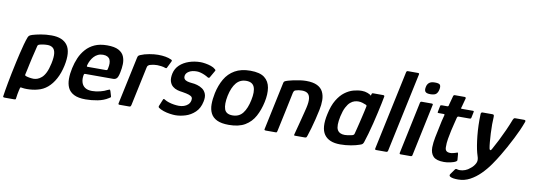

<svg xmlns="http://www.w3.org/2000/svg" viewBox="-74 -1108 4538 1634"><g transform="rotate(10 2195.0 -291.0)"><path d="M-12 100Q-6 56 8 -20Q22 -96 46 -206Q54 -241 63.5 -282.5Q73 -324 84 -363.5Q95 -403 105 -429Q109 -439 116 -445Q123 -451 142 -457Q168 -465 211 -473Q254 -481 304 -481Q401 -481 441.5 -424.5Q482 -368 456 -246Q442 -181 415 -131Q388 -81 351 -49.5Q314 -18 268 -7Q248 -1 223 2Q198 5 175 5Q152 5 135 2Q127 0 122.5 0Q118 0 116 7Q114 14 110.5 29.5Q107 45 104 61.5Q101 78 100 89Q99 100 97.5 105Q96 110 83 110H1Q-6 110 -9.5 108Q-13 106 -12 100ZM141 -117Q139 -109 141.5 -106.5Q144 -104 149 -102Q163 -97 182 -94Q201 -91 216 -91Q231 -91 248.5 -97Q266 -103 284.5 -119Q303 -135 318 -165.5Q333 -196 344 -247Q356 -304 351.5 -336Q347 -368 329 -381.5Q311 -395 284 -395Q264 -395 244.5 -392Q225 -389 210 -384Q207 -382 203.5 -379Q200 -376 199 -371Q194 -348 187 -321Q180 -294 173.5 -265.5Q167 -237 161 -209Q155 -181 150 -157Q145 -133 141 -117Z M524 -237Q534 -284 552.5 -327Q571 -370 602 -405Q633 -440 677.5 -460Q722 -480 785 -480Q849 -480 883.5 -461.5Q918 -443 931 -412.5Q944 -382 943 -345.5Q942 -309 934 -273Q926 -232 914 -220Q902 -208 884 -208H642Q637 -208 634.5 -206Q632 -204 630 -196Q624 -161 632 -133.5Q640 -106 662.5 -90.5Q685 -75 724 -75Q759 -75 795 -84.5Q831 -94 850 -105Q862 -111 868.5 -112.5Q875 -114 879 -100L890 -63Q894 -53 890.5 -49.5Q887 -46 876 -40Q837 -15 784.5 -5Q732 5 682 5Q618 5 581 -14Q544 -33 528.5 -66Q513 -99 513 -143Q513 -187 524 -237ZM826 -291Q831 -314 830.5 -332.5Q830 -351 823.5 -365Q817 -379 802 -387Q787 -395 764 -395Q739 -395 719.5 -385.5Q700 -376 686 -360.5Q672 -345 662.5 -327Q653 -309 648 -292Q644 -279 644.5 -275Q645 -271 651 -271Q690 -271 730 -271Q770 -271 810 -271Q818 -271 821 -274.5Q824 -278 826 -291Z M1225 -476Q1296 -476 1339 -456Q1348 -452 1348.5 -449Q1349 -446 1347 -440L1320 -385Q1317 -377 1313.5 -376Q1310 -375 1303 -377Q1287 -383 1266.5 -385.5Q1246 -388 1233 -388Q1217 -388 1204 -386Q1191 -384 1181.5 -381.5Q1172 -379 1166 -377Q1161 -374 1155.5 -370Q1150 -366 1147 -352L1076 -18Q1073 -6 1069.5 -3Q1066 0 1058 0H974Q970 0 966.5 -2.5Q963 -5 966 -15L1052 -418Q1055 -433 1059.5 -437.5Q1064 -442 1075 -447Q1107 -461 1150 -468.5Q1193 -476 1225 -476Z M1331 -106Q1334 -115 1339.5 -114Q1345 -113 1350 -109Q1364 -100 1386 -93Q1408 -86 1431.5 -82.5Q1455 -79 1473 -79Q1496 -79 1516 -85.5Q1536 -92 1551 -105.5Q1566 -119 1571 -141Q1575 -159 1568.5 -169.5Q1562 -180 1541.5 -187Q1521 -194 1483 -200Q1462 -202 1439 -208.5Q1416 -215 1398 -230Q1380 -245 1371.5 -271.5Q1363 -298 1372 -341Q1382 -385 1414 -415Q1446 -445 1493 -461Q1540 -477 1593 -477Q1610 -477 1634.5 -473Q1659 -469 1683 -461Q1707 -453 1722 -439Q1728 -434 1728 -430.5Q1728 -427 1724 -421L1692 -365Q1687 -354 1674 -360Q1662 -368 1644.5 -376Q1627 -384 1608.5 -389Q1590 -394 1575 -394Q1534 -394 1509 -379.5Q1484 -365 1479 -344Q1475 -324 1483.5 -312.5Q1492 -301 1509.5 -296Q1527 -291 1550 -289Q1571 -288 1596 -281Q1621 -274 1642 -259.5Q1663 -245 1673.5 -218.5Q1684 -192 1675 -151Q1663 -92 1626.5 -57.5Q1590 -23 1544.5 -9Q1499 5 1457 5Q1439 5 1410.5 1Q1382 -3 1355 -12Q1328 -21 1310 -34Q1304 -40 1307 -48Z M1920 7Q1856 7 1818 -11Q1780 -29 1763 -62.5Q1746 -96 1746 -140.5Q1746 -185 1757 -238Q1772 -308 1803.5 -362.5Q1835 -417 1889 -448Q1943 -479 2023 -479Q2105 -479 2145 -448Q2185 -417 2194 -362.5Q2203 -308 2188 -238Q2173 -168 2143 -112.5Q2113 -57 2059.5 -25Q2006 7 1920 7ZM1937 -78Q1994 -78 2026 -119.5Q2058 -161 2073 -235Q2089 -310 2072.5 -349Q2056 -388 2003 -388Q1950 -388 1917 -349Q1884 -310 1868 -235Q1853 -160 1867 -119Q1881 -78 1937 -78Z M2238 0Q2234 0 2229.5 -2Q2225 -4 2227 -11Q2249 -115 2271 -218.5Q2293 -322 2315 -426Q2317 -436 2324.5 -440.5Q2332 -445 2352 -451Q2365 -455 2392 -461Q2419 -467 2449.5 -471.5Q2480 -476 2505 -476Q2565 -476 2600.5 -458.5Q2636 -441 2651.5 -409.5Q2667 -378 2667.5 -337.5Q2668 -297 2658 -251Q2650 -212 2639.5 -169.5Q2629 -127 2618 -88.5Q2607 -50 2597 -21Q2592 -5 2588 -2.5Q2584 0 2572 0H2490Q2481 0 2484 -10Q2485 -15 2491 -37Q2497 -59 2505 -90Q2513 -121 2521.5 -153.5Q2530 -186 2536.5 -212.5Q2543 -239 2546 -251Q2558 -303 2554 -333Q2550 -363 2532.5 -376Q2515 -389 2484 -389Q2468 -389 2455.5 -387Q2443 -385 2431 -381Q2424 -380 2418.5 -374Q2413 -368 2410 -355Q2393 -274 2375 -188Q2357 -102 2338 -15Q2337 -10 2335 -5Q2333 0 2327 0Z M2882 6Q2784 6 2744 -51Q2704 -108 2731 -229Q2747 -305 2776 -353Q2805 -401 2840.5 -427.5Q2876 -454 2913.5 -464.5Q2951 -475 2987 -475Q3013 -475 3036.5 -466Q3060 -457 3068 -448L3072 -463Q3074 -469 3077 -470Q3080 -471 3086 -471H3170Q3182 -471 3182 -461Q3178 -438 3170 -399.5Q3162 -361 3151.5 -314.5Q3141 -268 3129 -219Q3117 -170 3104 -125Q3091 -80 3080 -47Q3076 -37 3070 -31Q3064 -25 3043 -19Q3019 -10 2974.5 -2Q2930 6 2882 6ZM2906 -80Q2918 -80 2932 -82Q2946 -84 2957 -86.5Q2968 -89 2973 -90Q2979 -92 2983 -95.5Q2987 -99 2989 -107Q2995 -130 3001.5 -156Q3008 -182 3014.5 -209Q3021 -236 3027 -262Q3033 -288 3038 -310Q3043 -332 3046 -348Q3048 -355 3046 -359Q3044 -363 3038 -365Q3026 -370 3009 -375.5Q2992 -381 2973 -381Q2958 -381 2940 -376Q2922 -371 2904 -355.5Q2886 -340 2870 -309.5Q2854 -279 2843 -229Q2825 -144 2842.5 -112Q2860 -80 2906 -80Z M3183 -11 3329 -697Q3332 -708 3343 -708H3429Q3443 -708 3440 -697L3294 -11Q3291 0 3279 0H3193Q3181 0 3183 -11Z M3634 -602Q3629 -575 3614.5 -561.5Q3600 -548 3564 -548Q3530 -548 3520 -561.5Q3510 -575 3516 -602Q3520 -625 3536 -639Q3552 -653 3587 -653Q3625 -653 3632 -639Q3639 -625 3634 -602ZM3505 -11Q3503 0 3491 0H3404Q3393 0 3395 -11L3490 -461Q3493 -472 3504 -472H3591Q3596 -472 3599 -469Q3602 -466 3600 -461Z M3778 0Q3712 0 3685.5 -27.5Q3659 -55 3659 -106Q3660 -148 3669 -193Q3678 -238 3688 -284Q3694 -314 3699.5 -339Q3705 -364 3713 -392Q3716 -402 3706 -402H3662Q3656 -402 3654 -404Q3652 -406 3654 -414L3663 -459Q3665 -469 3668 -470.5Q3671 -472 3679 -472H3724Q3731 -472 3733.5 -475.5Q3736 -479 3737 -487L3758 -565Q3761 -576 3771 -576H3857Q3861 -576 3864.5 -573Q3868 -570 3867 -565L3846 -487Q3842 -477 3843 -474.5Q3844 -472 3850 -472H3944Q3953 -472 3954 -470Q3955 -468 3953 -458L3944 -415Q3943 -407 3939.5 -404.5Q3936 -402 3928 -402H3834Q3829 -402 3826 -399Q3823 -396 3821 -389Q3814 -361 3807 -332.5Q3800 -304 3793 -274Q3785 -238 3778.5 -200Q3772 -162 3773 -127Q3773 -105 3784 -95Q3795 -85 3818 -85Q3831 -85 3843.5 -88.5Q3856 -92 3867 -95Q3878 -101 3880.5 -99Q3883 -97 3885 -88L3889 -37Q3892 -25 3861 -14Q3849 -10 3834 -6.5Q3819 -3 3804.5 -1.5Q3790 0 3778 0Z M3923 126Q3900 126 3883 123.5Q3866 121 3855 115Q3839 106 3851 90L3880 49Q3887 38 3897 41Q3903 43 3909 44Q3915 45 3924 45Q3946 45 3969.5 36Q3993 27 4010 11Q4023 2 4033.5 -10.5Q4044 -23 4050.5 -35.5Q4057 -48 4058 -59Q4059 -75 4055.5 -87Q4052 -99 4044 -126Q4037 -152 4031 -188Q4025 -224 4020.5 -268Q4016 -312 4014.5 -359.5Q4013 -407 4015 -455Q4015 -472 4030 -472H4115Q4123 -472 4126.5 -467.5Q4130 -463 4129 -449Q4127 -424 4127 -386.5Q4127 -349 4129 -309.5Q4131 -270 4134 -236Q4137 -202 4141 -181Q4143 -170 4149 -168Q4155 -166 4162 -179Q4184 -218 4207.5 -264.5Q4231 -311 4253 -360Q4275 -409 4293 -456Q4297 -465 4300.5 -468.5Q4304 -472 4314 -472H4388Q4407 -472 4399 -453Q4385 -415 4369 -379Q4353 -343 4333 -304Q4313 -265 4287 -217Q4271 -188 4245.5 -145Q4220 -102 4187 -54.5Q4154 -7 4113 34Q4072 75 4024.5 100.5Q3977 126 3923 126Z"/></g></svg>

Font: Glory Thin SemiBold
Style: Italic
Weight: 600
Italic angle: -12°
Version: Version 1.011